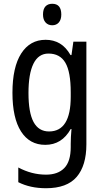

<svg xmlns="http://www.w3.org/2000/svg" viewBox="-20 -758 548 1018"><path d="M222 -547Q264 -547 297 -527.5Q330 -508 354 -466H359L369 -537H438V7Q438 120 386.5 180Q335 240 224 240Q140 240 77 208V130Q148 168 224 168Q287 168 321 133Q355 98 355 22V5Q355 -10 356 -32Q357 -54 359 -74H355Q308 10 220 10Q137 10 91.5 -61Q46 -132 46 -266Q46 -402 92.5 -474.5Q139 -547 222 -547ZM237 -474Q184 -474 157.5 -420.5Q131 -367 131 -265Q131 -161 158 -111Q185 -61 240 -61Q355 -61 355 -245V-269Q355 -377 326.5 -425.5Q298 -474 237 -474ZM257 -738Q305 -738 305 -681Q305 -654 292 -639Q279 -624 257 -624Q235 -624 221.5 -639Q208 -654 208 -681Q208 -710 221 -724Q234 -738 257 -738Z"/></svg>

Font: Noto Sans Thai Looped Condensed
Style: Regular
Weight: 400
Width: 3
Designer: Sasikarn Vongin, Ben Mitchell
Foundry: The Fontpad Ltd
Version: Version 1.001; ttfautohint (v1.8.4.7-5d5b)